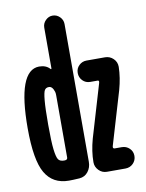

<svg xmlns="http://www.w3.org/2000/svg" viewBox="-85 -811 671 882"><g transform="rotate(-10 250.0 -370.0)"><path d="M463.9 -359.4 391.6 -116.2Q389.6 -110.4 389.6 -106.4Q389.6 -100.6 396.5 -99.6H429.7Q451.2 -99.6 465.8 -85.4Q480.5 -71.3 480.5 -50.3Q480.5 -29.3 465.8 -14.6Q451.2 0 429.7 0H343.8Q321.3 0 305.7 -16.1Q290 -32.2 290 -53.7Q290 -104.5 305.7 -161.1L377.9 -404.3Q379.9 -410.2 379.9 -414.1Q379.9 -419.9 374 -419.9H339.8Q318.4 -419.9 304.2 -434.6Q290 -449.2 290 -470.2Q290 -491.2 304.7 -505.4Q319.3 -519.5 339.8 -519.5H425.8Q448.2 -519.5 464.4 -503.9Q480.5 -488.3 480.5 -465.8Q479.5 -415 463.9 -359.4ZM174.8 -96.7V-385.7Q174.8 -397.5 172.9 -403.3Q164.1 -430.7 147.5 -429.7Q134.8 -429.7 128.4 -419.9Q122.1 -410.2 118.7 -373Q115.2 -335.9 115.2 -259.8Q115.2 -180.7 119.6 -144Q124 -107.4 131.8 -96.2Q139.6 -85 159.2 -85Q161.1 -85 163.6 -85.4Q166 -85.9 167 -85.9Q174.8 -87.9 174.8 -96.7ZM221.7 -750Q241.2 -750 255.4 -735.8Q269.5 -721.7 269.5 -702.1V-59.6Q269.5 -33.2 254.4 -13.7Q239.3 5.9 213.9 7.8Q183.6 9.8 165 9.8Q89.8 9.8 54.7 -50.8Q19.5 -111.3 19.5 -259.8Q19.5 -529.3 120.1 -530.3Q152.3 -530.3 169.9 -510.7Q174.8 -505.9 174.8 -513.7V-702.1Q174.8 -721.7 189 -735.8Q203.1 -750 221.7 -750Z"/></g></svg>

Font: Rounded Mgen+ 1mn bold
Style: Bold
Weight: 700
Designer: [Source Han Sans]
Ryoko NISHIZUKA  (kana & ideographs); Paul D. Hunt (Latin, Greek & Cyrillic); Wenlong ZHANG  (bopomofo
Version: Version 1.059.20150602